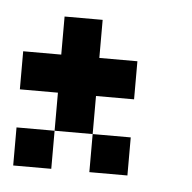

<svg xmlns="http://www.w3.org/2000/svg" viewBox="-32 -532 314 314"><g transform="rotate(5 125.0 -375.0)"><path d="M62.5 -437.5V-500H125V-437.5ZM0 -250V-312.5H62.5V-250ZM125 -250V-312.5H187.5V-250ZM0 -375V-437.5H62.5V-375ZM125 -375V-437.5H187.5V-375ZM62.5 -312.5V-375H125V-312.5ZM62.5 -375V-437.5H125V-375Z"/></g></svg>

Font: AprilSans
Style: Regular
Weight: 400
Designer: typesprite
Version: Version 1.001;PS 001.001;hotconv 1.0.88;makeotf.lib2.5.64775